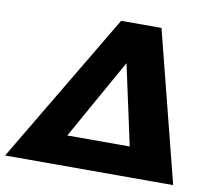

<svg xmlns="http://www.w3.org/2000/svg" viewBox="-137 -791 987 881"><g transform="rotate(10 357.0 -350.5)"><path d="M724 0H-59L358 -701H546ZM497 -140 416 -514 206 -140Z"/></g></svg>

Font: Argentum Novus
Style: Bold Italic
Weight: 700
Designer: Julieta Ulanovsky (font) & Cristiano Sobral (main changes)
Foundry: Julieta Ulanovsky (font) & Cristiano Sobral (main changes)
Version: Version 3.00;November 27, 2020;FontCreator 13.0.0.2655 64-bi